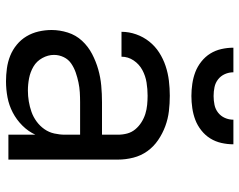

<svg xmlns="http://www.w3.org/2000/svg" viewBox="-99 -691 798 640"><g transform="rotate(90 300.0 -371.0)"><path d="M251 8Q230 8 208 5Q186 2 166 -6Q146 -14 129 -28Q112 -42 101 -60.5Q90 -79 85 -100.5Q80 -122 80 -144Q80 -171 88.5 -198Q97 -225 116 -245.5Q135 -266 160 -279Q185 -292 211.5 -299.5Q238 -307 265.5 -309.5Q293 -312 321 -312H429V-365Q429 -381 425 -396Q421 -411 411 -423Q401 -435 387.5 -443.5Q374 -452 359.5 -456.5Q345 -461 329.5 -462.5Q314 -464 299 -464Q277 -464 255 -460.5Q233 -457 213.5 -446.5Q194 -436 181.5 -417.5Q169 -399 169 -377Q169 -377 169 -377Q169 -377 169 -377H86Q86 -377 86 -377Q86 -377 86 -377Q86 -402 94.5 -426Q103 -450 118.5 -469.5Q134 -489 155 -502.5Q176 -516 200 -524Q224 -532 249 -535Q274 -538 299 -538Q325 -538 350.5 -535Q376 -532 400.5 -523Q425 -514 447 -499Q469 -484 484 -463Q499 -442 505.5 -416.5Q512 -391 512 -365V0H429V-90Q418 -66 398.5 -46.5Q379 -27 355 -14.5Q331 -2 304.5 3Q278 8 251 8ZM282 -65Q300 -65 318 -68Q336 -71 353 -77Q370 -83 385 -94Q400 -105 410.5 -120Q421 -135 425 -153Q429 -171 429 -189V-239H321Q304 -239 287.5 -238Q271 -237 254.5 -233.5Q238 -230 222 -224.5Q206 -219 192 -209.5Q178 -200 170.5 -184.5Q163 -169 163 -152Q163 -132 173.5 -113Q184 -94 202 -83.5Q220 -73 240.5 -69Q261 -65 282 -65ZM300 -610Q280 -610 259.5 -613Q239 -616 220.5 -623Q202 -630 185.5 -643Q169 -656 158.5 -673Q148 -690 143.5 -710Q139 -730 139 -750H221Q221 -735 227 -721.5Q233 -708 244.5 -699Q256 -690 270.5 -687Q285 -684 300 -684Q315 -684 329.5 -687Q344 -690 355.5 -699Q367 -708 373 -721.5Q379 -735 379 -750H461Q461 -730 456.5 -710Q452 -690 441.5 -673Q431 -656 414.5 -643Q398 -630 379.5 -623Q361 -616 340.5 -613Q320 -610 300 -610Z"/></g></svg>

Font: Iosevka Curly Extended
Style: Regular
Weight: 400
Width: 7
Monospace: yes
Designer: Belleve Invis
Foundry: Belleve Invis
Version: Version 11.1.0; ttfautohint (v1.8.3)